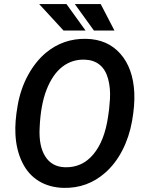

<svg xmlns="http://www.w3.org/2000/svg" viewBox="-20 -911 715 941"><path d="M292.5 9.8Q223.1 8.3 170.7 -23.4Q118.2 -55.2 88.9 -115.5Q59.6 -175.8 55.7 -252.4Q52.2 -313.5 66.7 -395Q81.1 -476.6 117.9 -543.7Q154.8 -610.8 206.1 -653.3Q290.5 -722.7 401.4 -720.7Q506.8 -718.8 569.6 -647.9Q632.3 -577.1 638.2 -456.5Q641.1 -396 627.2 -317.6Q613.3 -239.3 579.3 -173.6Q545.4 -107.9 495.1 -64Q408.2 12.2 292.5 9.8ZM514.6 -374.5 519 -426.3Q522 -479.5 509.8 -524.7Q497.6 -569.8 468.5 -593.5Q439.5 -617.2 395 -618.7Q333.5 -620.6 285.9 -584Q238.3 -547.4 208.7 -472.7Q179.2 -397.9 174.3 -285.2Q169.4 -195.8 201.7 -144.5Q233.9 -93.3 298.3 -91.3Q382.8 -88.9 437.7 -154.8Q492.7 -220.7 509.8 -340.3ZM399.4 -761.2H291.5L171.9 -891.1H305.7ZM541 -761.2H440.4L346.7 -891.1H473.6Z"/></svg>

Font: Roboto Medium
Style: Italic
Weight: 500
Italic angle: -12°
Designer: Google
Version: Version 2.134; 2016